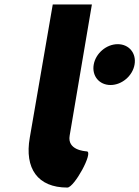

<svg xmlns="http://www.w3.org/2000/svg" viewBox="-20 -845 628 865"><path d="M283.4 0C314.8 0 402.1 -160.5 371.2 -163C359.8 -163.9 282.5 -169.4 293.8 -234L394 -825H217.7L114.2 -225C89.7 -86 149.9 0 283.4 0ZM510.4 -646C459.4 -646 411.2 -605 402.2 -554C393.2 -503 427 -462 478 -462C529 -462 577.2 -503 586.2 -554C595.2 -605 561.4 -646 510.4 -646Z"/></svg>

Font: Hussar Wysoki
Style: Obl
Weight: 700
Foundry: Cannot Into Space Fonts
Version: Version 0.92